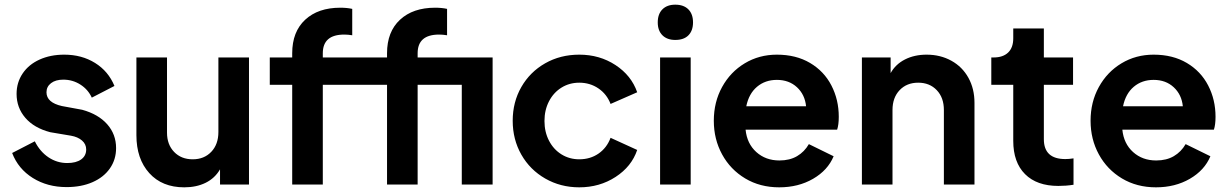

<svg xmlns="http://www.w3.org/2000/svg" viewBox="-20 -790 5262 822"><path d="M32 -135 129 -185Q151 -141 187.5 -116.5Q224 -92 268 -92Q306 -92 327.5 -107.5Q349 -123 349 -150Q349 -173 331 -188.5Q313 -204 284 -209L195 -224Q126 -242 88.5 -285.5Q51 -329 51 -388Q51 -437 77 -475.5Q103 -514 149.5 -535Q196 -556 255 -556Q330 -556 387 -520.5Q444 -485 470 -422L373 -372Q357 -407 324 -428Q291 -449 251 -449Q218 -449 198.5 -434Q179 -419 179 -395Q179 -351 245 -336L332 -320Q401 -301 439 -258Q477 -215 477 -156Q477 -107 450.5 -69Q424 -31 376 -10Q328 11 265 11Q183 11 120.5 -28Q58 -67 32 -135Z M564 -211V-544H695V-222Q695 -171 725.5 -139.5Q756 -108 805 -108Q854 -108 884.5 -140Q915 -172 915 -225V-544H1046V0H922V-65Q900 -27 860.5 -7.5Q821 12 769 12Q674 12 619 -49Q564 -110 564 -211Z M1231 -427H1135V-544H1231V-562Q1231 -654 1286.5 -705.5Q1342 -757 1437 -757Q1465 -757 1488 -752V-639Q1470 -642 1454 -642Q1362 -642 1362 -562V-544H1637V-562Q1637 -654 1692.5 -705.5Q1748 -757 1843 -757Q1871 -757 1894 -752V-639Q1876 -642 1860 -642Q1768 -642 1768 -562V-544H2089V0H1957V-427H1768V0H1637V-427H1362V0H1231Z M2175 -273Q2175 -353 2212 -417.5Q2249 -482 2314 -519Q2379 -556 2460 -556Q2547 -556 2615 -511.5Q2683 -467 2708 -395L2594 -345Q2578 -387 2542 -411.5Q2506 -436 2460 -436Q2418 -436 2384 -415Q2350 -394 2330.5 -356.5Q2311 -319 2311 -272Q2311 -225 2330.5 -187.5Q2350 -150 2384 -129Q2418 -108 2460 -108Q2507 -108 2542.5 -132.5Q2578 -157 2594 -200L2708 -148Q2684 -77 2615.5 -32.5Q2547 12 2460 12Q2380 12 2314.5 -25.5Q2249 -63 2212 -128Q2175 -193 2175 -273Z M2806 -544H2937V0H2806ZM2871 -770Q2907 -770 2927 -750Q2947 -730 2947 -694Q2947 -659 2927.5 -639Q2908 -619 2871 -619Q2836 -619 2816 -639Q2796 -659 2796 -694Q2796 -730 2816 -750Q2836 -770 2871 -770Z M3036 -273Q3036 -353 3071.5 -417.5Q3107 -482 3168.5 -519Q3230 -556 3306 -556Q3388 -556 3448 -520.5Q3508 -485 3539.5 -424Q3571 -363 3571 -290Q3571 -256 3564 -235H3172Q3178 -175 3218 -139Q3258 -103 3317 -103Q3361 -103 3392.5 -121.5Q3424 -140 3443 -173L3549 -121Q3524 -61 3461 -24.5Q3398 12 3316 12Q3234 12 3170.5 -26Q3107 -64 3071.5 -129Q3036 -194 3036 -273ZM3431 -335Q3426 -385 3392 -416.5Q3358 -448 3306 -448Q3256 -448 3221 -418.5Q3186 -389 3175 -335Z M3670 -544H3793V-477Q3814 -515 3854.5 -535.5Q3895 -556 3947 -556Q4006 -556 4053 -530Q4100 -504 4126 -457Q4152 -410 4152 -350V0H4021V-319Q4021 -372 3990.5 -404Q3960 -436 3911 -436Q3862 -436 3831.5 -404Q3801 -372 3801 -319V0H3670Z M4318 -187V-427H4224V-544H4234Q4274 -544 4296 -565Q4318 -586 4318 -626V-668H4449V-544H4574V-427H4449V-194Q4449 -109 4541 -109Q4557 -109 4576 -112V1Q4544 6 4511 6Q4419 6 4368.5 -44.5Q4318 -95 4318 -187Z M4649 -273Q4649 -353 4684.5 -417.5Q4720 -482 4781.5 -519Q4843 -556 4919 -556Q5001 -556 5061 -520.5Q5121 -485 5152.5 -424Q5184 -363 5184 -290Q5184 -256 5177 -235H4785Q4791 -175 4831 -139Q4871 -103 4930 -103Q4974 -103 5005.5 -121.5Q5037 -140 5056 -173L5162 -121Q5137 -61 5074 -24.5Q5011 12 4929 12Q4847 12 4783.5 -26Q4720 -64 4684.5 -129Q4649 -194 4649 -273ZM5044 -335Q5039 -385 5005 -416.5Q4971 -448 4919 -448Q4869 -448 4834 -418.5Q4799 -389 4788 -335Z"/></svg>

Font: Eudoxus Sans
Style: Bold
Weight: 700
Designer: Stijn de Vries
Foundry: tokotype
Version: Version 2.005